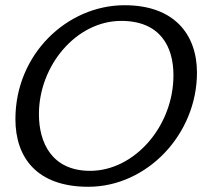

<svg xmlns="http://www.w3.org/2000/svg" viewBox="-20 -705 797 735"><path d="M39 -249C39 -103 120 10 318 10C543 10 734 -191 734 -427C734 -572 648 -685 457 -685C237 -685 39 -498 39 -249ZM129 -268C129 -454 272 -625 444 -625C593 -625 644 -527 644 -417C644 -221 494 -51 325 -51C179 -51 129 -158 129 -268Z"/></svg>

Font: KpSans
Style: Italic
Weight: 400
Italic angle: -11°
Version: Version 0.66